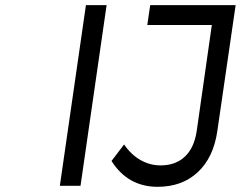

<svg xmlns="http://www.w3.org/2000/svg" viewBox="-20 -720 933 744"><path d="M211.9 0 313 -700.2H393.1L292 0ZM412.1 -96.2 460.9 -160.2Q487.8 -120.6 524.4 -99.9Q561 -79.1 602.1 -79.1Q660.2 -79.1 696.3 -113Q732.4 -147 742.2 -211.9L800.8 -623H550.8L562 -700.2H893.1L821.8 -210Q806.6 -108.4 745.8 -52.2Q685.1 3.9 590.8 3.9Q475.6 3.9 412.1 -96.2Z"/></svg>

Font: Trueno Light
Style: Italic
Weight: 300
Designer: Julieta Ulanovsky
Foundry: Julieta Ulanovsky
Version: Version 3.001b | FøM Fix